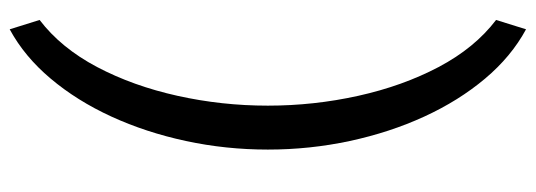

<svg xmlns="http://www.w3.org/2000/svg" viewBox="-362 -480 1067 382"><g transform="rotate(-90 171.0 -288.5)"><path d="M152.3 -288.6Q152.3 -380.4 171.9 -468.5Q191.4 -556.6 229.2 -628.4Q267.1 -700.2 322.8 -742.7L304.2 -802.2Q250 -772.9 206.1 -720.7Q162.1 -668.5 130.6 -599.9Q99.1 -531.2 82 -451.7Q64.9 -372.1 64.9 -288.6Q64.9 -205.1 82 -125.5Q99.1 -45.9 130.6 22.7Q162.1 91.3 206.1 143.6Q250 195.8 304.2 225.1L322.8 165.5Q267.1 123 229.2 51.3Q191.4 -20.5 171.9 -108.6Q152.3 -196.8 152.3 -288.6Z"/></g></svg>

Font: Vazirmatn
Style: Regular
Weight: 400
Designer: Saber Rastikerdar
Foundry: Saber Rastikerdar
Version: Version 33.003;September 2, 2022;FontCreator 14.0.0.2862 64-